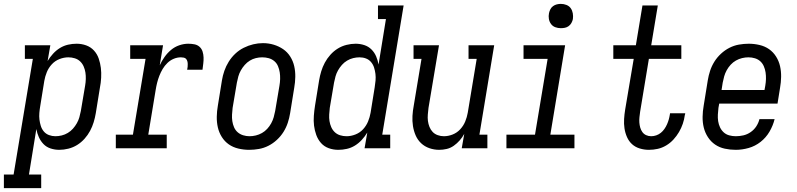

<svg xmlns="http://www.w3.org/2000/svg" viewBox="-80 -763 4100 988"><path d="M-60 205V135H-10L89 -460H48V-530H179L165 -449Q177 -469 193 -486.5Q209 -504 228.5 -516Q248 -528 270 -533Q292 -538 314 -538Q314 -538 314 -538Q314 -538 314 -538Q340 -538 363.5 -529.5Q387 -521 403.5 -503Q420 -485 428 -461.5Q436 -438 439 -413.5Q442 -389 440.5 -362.5Q439 -336 434 -311L413 -181Q409 -157 402 -134Q395 -111 383.5 -89.5Q372 -68 355 -49Q338 -30 317 -17Q296 -4 272 2Q248 8 225 8Q202 8 180.5 1Q159 -6 144 -21.5Q129 -37 120 -57Q111 -77 107 -99L69 135H132V205ZM205 -62Q221 -62 237.5 -66Q254 -70 269 -79Q284 -88 295.5 -101Q307 -114 315.5 -129Q324 -144 328.5 -160Q333 -176 336 -192L358 -322Q361 -339 361.5 -356.5Q362 -374 359.5 -390Q357 -406 350.5 -421Q344 -436 332.5 -447Q321 -458 305 -463Q289 -468 272 -468Q249 -468 226 -459Q203 -450 186.5 -432Q170 -414 161 -392Q152 -370 148 -347L127 -217Q124 -200 122.5 -182Q121 -164 123 -147.5Q125 -131 130 -115Q135 -99 145.5 -86.5Q156 -74 172 -68Q188 -62 205 -62Z M516 0V-70H604L669 -460H590V-530H759L742 -427Q752 -449 766.5 -469.5Q781 -490 800 -506Q819 -522 842.5 -530Q866 -538 889 -538Q905 -538 920.5 -535Q936 -532 947 -522Q958 -512 962.5 -497.5Q967 -483 967.5 -467.5Q968 -452 966 -436Q964 -420 962 -404H883Q885 -412 885.5 -419Q886 -426 886 -433.5Q886 -441 884 -448Q882 -455 877.5 -460Q873 -465 865.5 -466.5Q858 -468 851 -468Q832 -468 814 -460.5Q796 -453 781.5 -439Q767 -425 757 -408Q747 -391 740 -373Q733 -355 728.5 -337Q724 -319 721 -300L683 -70H778V0Z M1202 8Q1174 8 1146.5 1.5Q1119 -5 1097.5 -20Q1076 -35 1061.5 -58Q1047 -81 1041 -107.5Q1035 -134 1035.5 -162.5Q1036 -191 1041 -219L1062 -349Q1066 -374 1074.5 -398.5Q1083 -423 1097 -445.5Q1111 -468 1130.5 -486.5Q1150 -505 1174 -517Q1198 -529 1223 -535Q1248 -541 1273 -541Q1302 -541 1328.5 -533Q1355 -525 1377 -510Q1399 -495 1413.5 -472Q1428 -449 1434 -422.5Q1440 -396 1439.5 -367.5Q1439 -339 1434 -311L1413 -181Q1409 -156 1401 -131.5Q1393 -107 1379 -84.5Q1365 -62 1345 -43.5Q1325 -25 1301.5 -13Q1278 -1 1252.5 3.5Q1227 8 1202 8ZM1204 -62Q1220 -62 1236.5 -66Q1253 -70 1268 -78.5Q1283 -87 1295 -100Q1307 -113 1315.5 -128.5Q1324 -144 1328.5 -160Q1333 -176 1336 -192L1358 -322Q1361 -339 1361.5 -356.5Q1362 -374 1359.5 -390.5Q1357 -407 1350.5 -422.5Q1344 -438 1331.5 -448.5Q1319 -459 1303 -463.5Q1287 -468 1269 -468Q1253 -468 1236.5 -464Q1220 -460 1205.5 -451Q1191 -442 1179.5 -429Q1168 -416 1159.5 -401Q1151 -386 1146.5 -370Q1142 -354 1139 -338L1117 -208Q1115 -191 1114 -173.5Q1113 -156 1115.5 -139.5Q1118 -123 1124.5 -108Q1131 -93 1143 -82.5Q1155 -72 1171 -67Q1187 -62 1204 -62Z M1661 8Q1661 8 1661 8Q1661 8 1661 8Q1661 8 1661 8Q1661 8 1661 8Q1635 8 1611.5 -0.5Q1588 -9 1572 -27Q1556 -45 1547.5 -68.5Q1539 -92 1536 -116.5Q1533 -141 1535 -167.5Q1537 -194 1541 -219L1562 -349Q1566 -373 1573 -396Q1580 -419 1591.5 -440.5Q1603 -462 1620 -481Q1637 -500 1658 -513Q1679 -526 1703 -532Q1727 -538 1750 -538Q1773 -538 1794.5 -531Q1816 -524 1831.5 -508.5Q1847 -493 1855.5 -473Q1864 -453 1868 -431L1906 -665H1865V-735H1997L1887 -70H1928V0H1796L1810 -81Q1798 -61 1782 -43.5Q1766 -26 1746.5 -14Q1727 -2 1705 3Q1683 8 1661 8ZM1704 -62Q1726 -62 1749 -71Q1772 -80 1788.5 -98Q1805 -116 1814 -138Q1823 -160 1827 -183L1848 -313Q1851 -331 1852.5 -348.5Q1854 -366 1852 -382.5Q1850 -399 1845 -415Q1840 -431 1829.5 -443.5Q1819 -456 1803.5 -462Q1788 -468 1770 -468Q1754 -468 1737.5 -464Q1721 -460 1706 -451Q1691 -442 1679.5 -429Q1668 -416 1659.5 -401Q1651 -386 1646.5 -370Q1642 -354 1639 -338L1617 -208Q1615 -191 1614 -173.5Q1613 -156 1615.5 -140Q1618 -124 1624.5 -109Q1631 -94 1642.5 -83Q1654 -72 1670 -67Q1686 -62 1703 -62Z M2180 8Q2154 8 2129.5 -0.5Q2105 -9 2087 -26Q2069 -43 2059 -66Q2049 -89 2045 -114.5Q2041 -140 2042.5 -166.5Q2044 -193 2049 -219L2089 -460H2048V-530H2179L2125 -208Q2123 -191 2121.5 -174Q2120 -157 2122 -141Q2124 -125 2130 -110Q2136 -95 2146.5 -84Q2157 -73 2172.5 -67.5Q2188 -62 2204 -62Q2227 -62 2249.5 -71Q2272 -80 2288.5 -98Q2305 -116 2314 -138Q2323 -160 2327 -183L2373 -460H2331V-530H2463L2387 -70H2428V0H2296L2309 -74Q2299 -56 2285.5 -40.5Q2272 -25 2255 -13Q2238 -1 2218.5 3.5Q2199 8 2180 8Z M2526 0V-70H2673L2738 -460H2614V-530H2828L2752 -70H2876V0ZM2806 -618Q2791 -618 2777.5 -623Q2764 -628 2755.5 -639.5Q2747 -651 2744.5 -665.5Q2742 -680 2745 -695Q2747 -705 2752 -715Q2757 -725 2766 -731.5Q2775 -738 2785.5 -740.5Q2796 -743 2806 -743Q2821 -743 2835 -737.5Q2849 -732 2857 -720.5Q2865 -709 2867.5 -694.5Q2870 -680 2868 -665Q2866 -655 2860.5 -645Q2855 -635 2846 -628.5Q2837 -622 2826.5 -620Q2816 -618 2806 -618Z M3259 8Q3235 8 3212 1Q3189 -6 3172.5 -21Q3156 -36 3146.5 -57.5Q3137 -79 3133.5 -102.5Q3130 -126 3131.5 -150.5Q3133 -175 3137 -199L3181 -460H3076V-530H3192L3226 -735H3305L3271 -530H3426V-460H3259L3214 -188Q3212 -174 3210.5 -160Q3209 -146 3210 -132.5Q3211 -119 3214.5 -106.5Q3218 -94 3225.5 -83.5Q3233 -73 3245 -67.5Q3257 -62 3271 -62Q3284 -62 3297 -66.5Q3310 -71 3320.5 -79.5Q3331 -88 3339 -99.5Q3347 -111 3352.5 -123.5Q3358 -136 3361.5 -148.5Q3365 -161 3367 -174Q3367 -176 3367.5 -177.5Q3368 -179 3368 -180H3446Q3446 -178 3445.5 -175.5Q3445 -173 3444 -171Q3441 -148 3433.5 -126Q3426 -104 3414 -83.5Q3402 -63 3385.5 -45Q3369 -27 3348 -14.5Q3327 -2 3304.5 3Q3282 8 3259 8Z M3706 8Q3677 8 3649.5 2Q3622 -4 3600 -19Q3578 -34 3563 -57Q3548 -80 3541.5 -106.5Q3535 -133 3535.5 -162Q3536 -191 3541 -219L3562 -349Q3566 -374 3574 -398.5Q3582 -423 3596 -445.5Q3610 -468 3630 -486.5Q3650 -505 3673.5 -517Q3697 -529 3722.5 -533.5Q3748 -538 3773 -538Q3801 -538 3828.5 -531.5Q3856 -525 3877.5 -510Q3899 -495 3913.5 -472Q3928 -449 3934 -422.5Q3940 -396 3939.5 -367.5Q3939 -339 3934 -311L3921 -230H3621L3617 -208Q3615 -191 3614 -173.5Q3613 -156 3615.5 -139.5Q3618 -123 3625 -108Q3632 -93 3644 -82Q3656 -71 3672.5 -66.5Q3689 -62 3706 -62Q3726 -62 3745.5 -66.5Q3765 -71 3782.5 -83Q3800 -95 3811.5 -112.5Q3823 -130 3828 -150H3906Q3898 -117 3880 -86Q3862 -55 3834 -33Q3806 -11 3772.5 -1.5Q3739 8 3706 8ZM3633 -300H3854L3858 -322Q3861 -339 3861.5 -356.5Q3862 -374 3859.5 -390.5Q3857 -407 3850.5 -422Q3844 -437 3832.5 -447.5Q3821 -458 3805 -463Q3789 -468 3771 -468Q3755 -468 3738.5 -464Q3722 -460 3707 -451.5Q3692 -443 3680 -430Q3668 -417 3659.5 -401.5Q3651 -386 3646.5 -370Q3642 -354 3639 -338Z"/></svg>

Font: Iosevka Slab Oblique
Style: Regular
Weight: 400
Italic angle: -9°
Monospace: yes
Designer: Belleve Invis
Foundry: Belleve Invis
Version: Version 11.1.1; ttfautohint (v1.8.3)